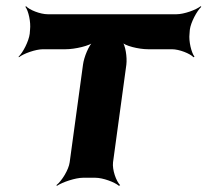

<svg xmlns="http://www.w3.org/2000/svg" viewBox="-20 -574 670 620"><path d="M592 -465 593 -478C596 -502 616 -539 630 -552L628 -554C613 -542 574 -528 550 -528H134C110 -528 75 -542 64 -554L62 -552C72 -539 80 -502 77 -478L76 -465C73 -441 54 -404 40 -391L41 -389C56 -401 95 -415 119 -415H192C222 -415 270 -426 284 -439L282 -441C267 -429 251 -389 248 -365L205 -50C202 -26 179 11 162 24L164 26C182 14 224 0 248 0H288C312 0 350 14 364 26L368 24C355 11 342 -26 345 -50L388 -365C391 -389 385 -429 374 -441L372 -439C382 -426 428 -415 458 -415H535C559 -415 594 -401 605 -389L608 -391C598 -404 589 -441 592 -465Z"/></svg>

Font: Asimov
Style: EdgeWideIt
Weight: 500
Designer: Google
Version: Version 2.000980: 2014